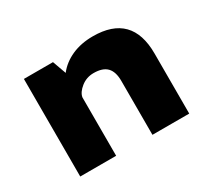

<svg xmlns="http://www.w3.org/2000/svg" viewBox="-108 -682 925 852"><g transform="rotate(-30 355.0 -255.5)"><path d="M84 0V-500H233L258 -430.5Q287.5 -468.5 335 -489.8Q382.5 -511 443 -511Q642.5 -511 642.5 -308V0H454V-276.5Q454 -323 432.5 -345.5Q411 -368 364.5 -368Q328 -368 300 -345.8Q272 -323.5 268 -299.5V0Z"/></g></svg>

Font: League Mono ExtraBold
Style: Regular
Weight: 800
Width: 6
Designer: Tyler Finck
Foundry: The League of Moveable Type / Tyler Finck
Version: Version 2.210